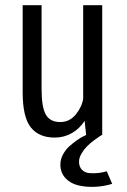

<svg xmlns="http://www.w3.org/2000/svg" viewBox="-20 -521 490 741"><path d="M191.5 10Q130 10 98.8 -29.5Q67.5 -69 67.5 -164.5V-501H140.5V-177Q140.5 -107.5 156.8 -78.8Q173 -50 212.5 -50Q248.5 -50 272.2 -79Q296 -108 301 -140V-501H374.5V0H373Q369.5 2 363.5 5.8Q357.5 9.5 342.2 21Q327 32.5 315.5 44Q304 55.5 294.5 71.8Q285 88 285 102.5Q285 123 296.5 134.5Q308 146 326.2 147.2Q344.5 148.5 360.8 146.5Q377 144.5 392 140L413 188.5Q380 198.5 345.8 200Q311.5 201.5 281.5 194.2Q251.5 187 232.2 166Q213 145 213 113.5Q213 94 223.2 75Q233.5 56 248.2 43Q263 30 277.5 19.8Q292 9.5 302 5L312.5 0L306.5 -54.5Q287 -24 256.8 -7Q226.5 10 191.5 10Z"/></svg>

Font: League Mono Condensed Light
Style: Regular
Weight: 300
Width: 1
Designer: Tyler Finck
Foundry: The League of Moveable Type / Tyler Finck
Version: Version 2.210